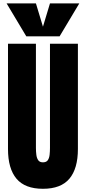

<svg xmlns="http://www.w3.org/2000/svg" viewBox="-20 -1121 514 1148"><path d="M236.8 7.8Q129.4 7.8 78.6 -52.5Q27.8 -112.8 27.8 -230V-859.4H194.8V-236.8Q194.8 -215.3 197.3 -195.6Q199.7 -175.8 208.5 -163.1Q217.3 -150.4 236.8 -150.4Q256.8 -150.4 265.6 -162.8Q274.4 -175.3 276.6 -195.3Q278.8 -215.3 278.8 -236.8V-859.4H445.8V-230Q445.8 -112.8 395 -52.5Q344.2 7.8 236.8 7.8ZM137.2 -903.8 19.5 -1100.6H194.8L236.8 -961.4L278.8 -1100.6H454.1L336.4 -903.8Z"/></svg>

Font: webenart
Style: Regular
Weight: 400
Designer: Vernon Adams
Foundry: Vernon Adams
Version: Version 2.116; ttfautohint (v1.8.3)